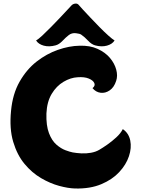

<svg xmlns="http://www.w3.org/2000/svg" viewBox="-20 -1062 806 1096"><path d="M431 -1032Q434 -1028 452 -1008.5Q470 -989 495.5 -962Q521 -935 548 -907.5Q575 -880 598.5 -859Q622 -838 634 -831Q621 -810 590.5 -801.5Q560 -793 523 -803Q502 -809 482.5 -830Q463 -851 444 -864Q436 -870 413 -872.5Q390 -875 373 -862Q356 -849 336.5 -828.5Q317 -808 297 -803Q260 -793 229.5 -801.5Q199 -810 186 -831Q199 -838 222 -859.5Q245 -881 272.5 -909Q300 -937 325.5 -964Q351 -991 368.5 -1010Q386 -1029 389 -1032Q397 -1040 410 -1041.5Q423 -1043 431 -1032ZM643 -600Q631 -563 606 -546Q581 -529 554 -532.5Q527 -536 508 -559Q525 -572 518.5 -587.5Q512 -603 487 -613.5Q462 -624 423 -621Q383 -619 342.5 -595Q302 -571 275 -526Q248 -481 245 -414Q243 -345 259.5 -302Q276 -259 302 -236.5Q328 -214 353.5 -204.5Q379 -195 395 -192Q417 -188 444.5 -186.5Q472 -185 499.5 -190Q527 -195 547 -207Q566 -218 592.5 -236.5Q619 -255 644 -278Q669 -301 681 -325Q715 -302 723.5 -260Q732 -218 716 -170Q700 -122 660.5 -79.5Q621 -37 558 -10.5Q495 16 409 14Q369 13 317.5 -1Q266 -15 214 -45.5Q162 -76 120 -126.5Q78 -177 55.5 -252Q33 -327 43 -429Q52 -526 92 -596Q132 -666 189 -710.5Q246 -755 310.5 -777.5Q375 -800 434 -801Q493 -803 537 -783Q581 -763 607.5 -731.5Q634 -700 643.5 -664.5Q653 -629 643 -600Z"/></svg>

Font: Potta One
Style: Regular
Weight: 400
Designer: 108,108go
Foundry: Font Zone 108
Version: Version 1.000